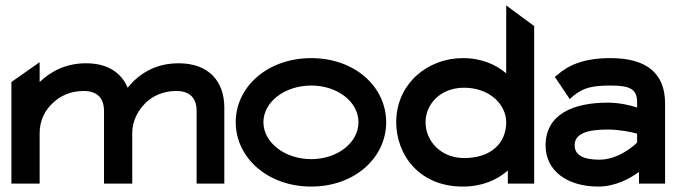

<svg xmlns="http://www.w3.org/2000/svg" viewBox="-20 -676 2494 707"><path d="M22 0H126V-186C126 -234 147 -272 176 -298C201 -322 239 -341 288 -341C340 -341 363 -313 363 -267V0H467V-186C467 -235 491 -272 517 -298C542 -322 580 -341 629 -341C681 -341 704 -313 704 -267V0H806V-280C806 -374 751 -443 638 -443C549 -443 490 -402 450 -353C427 -408 377 -443 297 -443C222 -443 167 -413 126 -374V-447L22 -374Z M848 -226C848 -95 966 11 1126 11C1286 11 1402 -95 1402 -226C1402 -357 1286 -462 1126 -462C966 -462 848 -357 848 -226ZM950 -226C950 -301 1029 -361 1126 -361C1223 -361 1300 -301 1300 -226C1300 -151 1223 -90 1126 -90C1029 -90 950 -151 950 -226Z M1439 -226C1439 -109 1521 11 1684 11C1755 11 1810 -13 1850 -48V0H1947V-580L1844 -656V-406C1806 -438 1754 -462 1684 -462C1554 -462 1439 -367 1439 -226ZM1547 -226C1547 -291 1600 -353 1689 -353C1784 -353 1844 -290 1844 -226C1844 -148 1787 -94 1689 -94C1605 -94 1547 -155 1547 -226Z M1989 -140C1989 -47 2069 11 2183 11C2247 11 2302 -20 2333 -43V0H2429V-295C2429 -407 2360 -462 2228 -462C2133 -462 2076 -438 2033 -401L2023 -393L2078 -311L2091 -323C2128 -353 2161 -361 2228 -361C2302 -361 2326 -347 2326 -299V-280C2302 -288 2262 -298 2218 -298C2090 -298 1989 -255 1989 -140ZM2096 -141C2096 -185 2144 -199 2218 -199C2261 -199 2304 -190 2326 -184V-151C2312 -137 2255 -88 2187 -88C2128 -88 2096 -105 2096 -141Z"/></svg>

Font: Charger Sport
Style: BlkExt
Weight: 900
Designer: Jasper
Foundry: Cannot Into Space Fonts
Version: Version 1.1